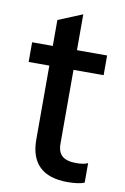

<svg xmlns="http://www.w3.org/2000/svg" viewBox="-78 -701 493 759"><g transform="rotate(10 168.0 -322.0)"><path d="M248 10Q172 10 134.5 -26.5Q97 -63 97 -134V-614L194 -654V-135Q194 -101 212 -85.5Q230 -70 268 -70Q284 -70 295.5 -72Q307 -74 315 -78V0Q305 5 287 7.5Q269 10 248 10ZM14 -431V-510H315V-431Z"/></g></svg>

Font: Instrument Sans SemiCondensed Medium
Style: Regular
Weight: 500
Width: 4
Designer: Rodrigo Fuenzalida
Foundry: fragTYPE
Version: Version 1.000;gftools[0.9.28]